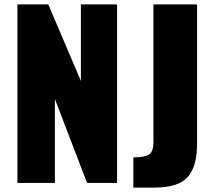

<svg xmlns="http://www.w3.org/2000/svg" viewBox="-20 -830 973 871"><path d="M59 0V-810H199L347 -463V-810H511V0H375L229 -381V0ZM585 21V-116Q637 -116 656.5 -129.5Q676 -143 676 -186V-810H874V-177Q874 -75 831.5 -27Q789 21 681 21Z"/></svg>

Font: Oswald Heavy
Style: Regular
Weight: 400
Designer: Vernon Adams
Foundry: Vernon Adams
Version: Version 4.101